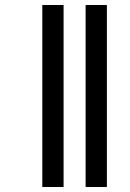

<svg xmlns="http://www.w3.org/2000/svg" viewBox="-20 -682 521 767"><path d="M149 -662H234V65H149ZM322 -662H407V65H322Z"/></svg>

Font: Noto Serif Sinhala ExtraCondensed Black
Style: Regular
Weight: 900
Width: 2
Designer: Jelle Bosma - Monotype Design Team
Foundry: Monotype Imaging Inc.
Version: Version 2.007; ttfautohint (v1.8.4.7-5d5b)